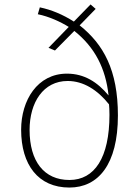

<svg xmlns="http://www.w3.org/2000/svg" viewBox="-20 -832 630 863"><path d="M338 -718 410 -792 387 -812 312 -735C262 -767 211 -788 159 -799L150 -768C200 -758 252 -734 289 -711L198 -617L227 -605L314 -693C407 -619 455 -524 468 -403C418 -463 359 -501 281 -501C148 -501 75 -381 75 -249C75 -91 152 11 292 11C421 11 510 -92 510 -313C510 -517 445 -633 338 -718ZM292 -23C178 -23 113 -107 113 -248C113 -372 175 -468 284 -468C355 -468 418 -428 470 -363C471 -351 472 -338 472 -316C472 -123 405 -23 292 -23Z"/></svg>

Font: Glow Sans SC Normal ExtraLight
Style: Regular
Weight: 200
Designer: Ryoko NISHIZUKA (kana, bopomofo & ideographs); Paul D. Hunt (Latin, Greek & Cyrillic); Sandoll Communications, Soo-young
Version: Version 0.93